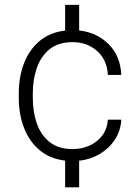

<svg xmlns="http://www.w3.org/2000/svg" viewBox="-20 -664 585 803"><path d="M284.2 -40.5Q320.8 -40.5 353.3 -54.7Q385.7 -68.8 407 -96.2Q428.2 -123.5 431.2 -163.6H487.3Q484.9 -117.7 460.9 -80.8Q437 -43.9 397.9 -20.5Q358.9 2.9 311 8.3V119.6H252.4V7.8Q188.5 0 145.5 -36.1Q102.5 -72.3 80.6 -128.9Q58.6 -185.5 58.6 -253.9V-274.4Q58.6 -343.3 80.6 -399.9Q102.5 -456.5 145.8 -492.7Q189 -528.8 252.4 -536.1V-643.6H311V-536.6Q385.3 -528.3 434.6 -479Q483.9 -429.7 487.3 -350.6H431.2Q427.7 -414.6 385.5 -451.2Q343.3 -487.8 283.7 -487.8Q223.6 -487.8 187 -457.8Q150.4 -427.7 133.8 -379.2Q117.2 -330.6 117.2 -274.4V-253.9Q117.2 -197.8 133.5 -149.2Q149.9 -100.6 186.8 -70.6Q223.6 -40.5 284.2 -40.5Z"/></svg>

Font: Vazirmatn FD ExtraLight
Style: Regular
Weight: 200
Designer: Saber Rastikerdar
Foundry: Saber Rastikerdar
Version: Version 33.003